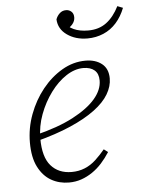

<svg xmlns="http://www.w3.org/2000/svg" viewBox="-52 -750 599 805"><g transform="rotate(-5 247.5 -347.5)"><path d="M206 13Q165 13 131.5 -6Q98 -25 77.5 -65Q57 -105 57 -168Q57 -229 78.5 -286.5Q100 -344 136.5 -389.5Q173 -435 220 -462.5Q267 -490 319 -490Q361 -490 387.5 -469Q414 -448 414 -407Q414 -374 394.5 -341Q375 -308 334 -277.5Q293 -247 231 -220Q169 -193 85 -171L82 -197Q180 -221 243.5 -254.5Q307 -288 339 -325.5Q371 -363 371 -402Q371 -431 354 -445.5Q337 -460 307 -460Q271 -460 235 -436.5Q199 -413 169 -372.5Q139 -332 120.5 -282.5Q102 -233 102 -181Q102 -103 134 -66.5Q166 -30 221 -30Q251 -30 276.5 -40.5Q302 -51 323 -70.5Q344 -90 363 -113L380 -100Q364 -75 345.5 -54.5Q327 -34 305 -19Q283 -4 258.5 4.5Q234 13 206 13ZM336 -582Q286 -582 250.5 -607Q215 -632 213 -673Q218 -687 229 -697.5Q240 -708 256 -708Q269 -708 278.5 -699.5Q288 -691 288 -675Q288 -660 277.5 -647Q267 -634 249 -626L241 -660Q256 -638 281 -626.5Q306 -615 342 -615Q387 -615 418.5 -638.5Q450 -662 472 -706L495 -697Q481 -661 458 -635Q435 -609 403.5 -595.5Q372 -582 336 -582Z"/></g></svg>

Font: Source Serif 4 18pt Light
Style: Italic
Weight: 300
Italic angle: -12°
Designer: Frank Grießhammer
Foundry: Adobe Systems Incorporated
Version: Version 4.004;hotconv 1.0.116;makeotfexe 2.5.65601